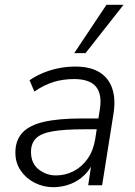

<svg xmlns="http://www.w3.org/2000/svg" viewBox="-20 -771 562 799"><path d="M202 8Q161 8 125 -10Q89 -28 66.5 -60.5Q44 -93 44 -136Q44 -187 73 -218.5Q102 -250 163 -264Q224 -278 319 -278H400L393 -233H333Q248 -233 199 -224.5Q150 -216 129.5 -195Q109 -174 109 -139Q109 -91 141 -66Q173 -41 213 -41Q252 -41 286 -58.5Q320 -76 344 -109.5Q368 -143 376 -191L395 -313Q406 -377 380 -409.5Q354 -442 288 -442Q242 -442 202 -429.5Q162 -417 123 -390L103 -437Q127 -454 158 -467Q189 -480 223.5 -487Q258 -494 293 -494Q356 -494 394.5 -470Q433 -446 447.5 -401.5Q462 -357 452 -296L405 0H347L364 -113H374Q361 -72 334 -45Q307 -18 272.5 -5Q238 8 202 8ZM289 -550 423 -751H494L336 -550Z"/></svg>

Font: Nunito Sans 12pt Light
Style: Italic
Weight: 300
Italic angle: -9°
Designer: Vernon Adams
Foundry: Vernon Adams
Version: Version 3.101;gftools[0.9.27]